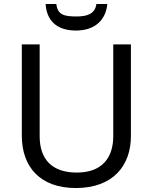

<svg xmlns="http://www.w3.org/2000/svg" viewBox="-20 -938 771 968"><path d="M521 -918H466C459 -866 417 -855 365 -855C304 -855 270 -863 264 -918H210C215 -836 264 -784 363 -784C459 -784 514 -838 521 -918ZM640 -252V-714H551V-252C551 -144 496 -68 367 -68C242 -68 180 -135 180 -251V-714H90V-254C90 -95 184 10 362 10C551 10 640 -104 640 -252Z"/></svg>

Font: Noto Sans Syriac Western
Style: Regular
Weight: 400
Designer: Patrick Giasson and the Monotype Design Team
Foundry: Monotype Imaging Inc.
Version: Version 3.000